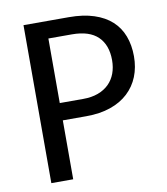

<svg xmlns="http://www.w3.org/2000/svg" viewBox="-75 -705 667 768"><g transform="rotate(-10 258.5 -321.0)"><path d="M71.8 0ZM160.6 -239.3V0H71.8V-641.6H255.9Q314.5 -641.6 357.7 -627.4Q400.9 -613.3 429.2 -587.4Q457.5 -561.5 471.4 -524.7Q485.4 -487.8 485.4 -442.4Q485.4 -397.5 470.5 -360.4Q455.6 -323.2 426.5 -296.1Q397.5 -269 354.7 -254.2Q312 -239.3 255.9 -239.3ZM160.6 -309.6H255.9Q290 -309.6 316.4 -319.3Q342.8 -329.1 360.6 -346.7Q378.4 -364.3 387.5 -388.7Q396.5 -413.1 396.5 -442.4Q396.5 -503.9 361.8 -537.8Q327.1 -571.8 255.9 -571.8H160.6Z"/></g></svg>

Font: Carlito
Style: Regular
Weight: 400
Designer: Lukasz Dziedzic
Foundry: tyPoland Lukasz Dziedzic
Version: Version 1.103; Beta1; all basic design good, some composites